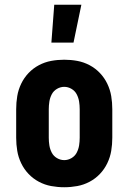

<svg xmlns="http://www.w3.org/2000/svg" viewBox="-20 -779 540 807"><path d="M250 8Q222 8 195 3Q168 -2 143.5 -15Q119 -28 100 -48Q81 -68 69 -93Q57 -118 52.5 -145Q48 -172 48 -200V-320Q48 -348 52.5 -375Q57 -402 69 -427Q81 -452 100 -472Q119 -492 143.5 -505Q168 -518 195 -523Q222 -528 250 -528Q278 -528 305 -523Q332 -518 356.5 -505Q381 -492 400 -472Q419 -452 431 -427Q443 -402 447.5 -375Q452 -348 452 -320V-200Q452 -172 447.5 -145Q443 -118 431 -93Q419 -68 400 -48Q381 -28 356.5 -15Q332 -2 305 3Q278 8 250 8ZM250 -106Q266 -106 280.5 -114.5Q295 -123 302.5 -137.5Q310 -152 312.5 -168Q315 -184 315 -200V-320Q315 -336 312.5 -352Q310 -368 302.5 -382.5Q295 -397 280.5 -405.5Q266 -414 250 -414Q234 -414 219.5 -405.5Q205 -397 197.5 -382.5Q190 -368 187.5 -352Q185 -336 185 -320V-200Q185 -184 187.5 -168Q190 -152 197.5 -137.5Q205 -123 219.5 -114.5Q234 -106 250 -106ZM196 -600 208 -759H322L289 -600Z"/></svg>

Font: Iosevka Term Curly Heavy
Style: Regular
Weight: 900
Designer: Belleve Invis
Foundry: Belleve Invis
Version: Version 32.3.0